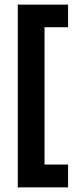

<svg xmlns="http://www.w3.org/2000/svg" viewBox="-20 -722 324 832"><path d="M57 90V-687H173V90ZM57 90V-9H275V90ZM57 -604V-702H275V-604Z"/></svg>

Font: Bricolage Grotesque 24pt Condensed SemiBold
Style: Regular
Weight: 600
Width: 3
Designer: Mathieu Triay
Foundry: Atelier Triay
Version: Version 1.001;gftools[0.9.33.dev8+g029e19f]